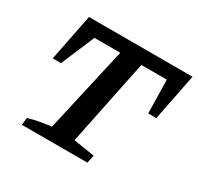

<svg xmlns="http://www.w3.org/2000/svg" viewBox="-141 -819 1016 986"><g transform="rotate(30 367.0 -326.0)"><path d="M734 -652 679 -375H631L627 -573H476L372 -67L497 -47L487 0H98L103 -43Q135 -53 168.5 -59Q202 -65 237 -69L351 -573H198L114 -375H65L120 -652Z"/></g></svg>

Font: Piazzolla SemiBold
Style: Italic
Weight: 600
Italic angle: -11.3°
Designer: Juan Pablo del Peral
Foundry: Huerta Tipografica
Version: Version 1.330